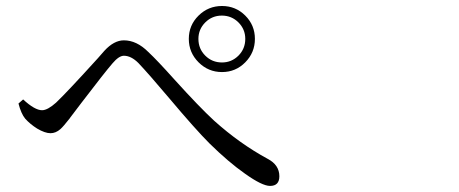

<svg xmlns="http://www.w3.org/2000/svg" viewBox="-20 -689 1540 644"><path d="M885.7 -65.4Q859.4 -65.4 801.8 -106.4Q746.1 -145.5 682.6 -208Q635.7 -254.9 546.9 -360.4Q478.5 -441.4 444.3 -477.5Q419.9 -502 395.5 -502Q378.9 -502 357.4 -476.6Q332 -447.3 252.9 -343.8Q226.6 -308.6 215.8 -294.9Q214.8 -293.9 213.9 -292Q192.4 -264.6 182.6 -255.9Q167 -242.2 149.4 -242.2Q130.9 -242.2 104.5 -257.8Q81.1 -272.5 64.5 -291Q50.8 -307.6 42 -341.8L57.6 -355.5Q96.7 -319.3 121.1 -319.3Q139.6 -319.3 168 -344.7Q205.1 -379.9 308.6 -494.1Q324.2 -511.7 330.1 -518.6Q362.3 -553.7 395.5 -553.7Q438.5 -553.7 477.5 -514.6Q506.8 -487.3 565.4 -421.9Q648.4 -330.1 698.2 -284.2Q784.2 -207 877.9 -156.2Q917 -135.7 917 -97.7Q917 -65.4 885.7 -65.4ZM724.6 -668.9Q770.5 -668.9 802.7 -636.7Q835 -604.5 835 -558.6Q835 -512.7 802.7 -480Q770.5 -447.3 724.6 -447.3Q678.7 -447.3 646 -480Q613.3 -512.7 613.3 -558.6Q613.3 -604.5 646 -636.7Q678.7 -668.9 724.6 -668.9ZM724.6 -479.5Q756.8 -479.5 779.8 -502.4Q802.7 -525.4 802.7 -558.6Q802.7 -590.8 779.8 -613.8Q756.8 -636.7 724.1 -636.7Q691.4 -636.7 668.5 -613.8Q645.5 -590.8 645.5 -558.6Q645.5 -525.4 668.5 -502.4Q691.4 -479.5 724.6 -479.5Z"/></svg>

Font: Bpmf Zihi Box R
Style: R
Weight: 400
Foundry: But Ko
Version: Version 1.320